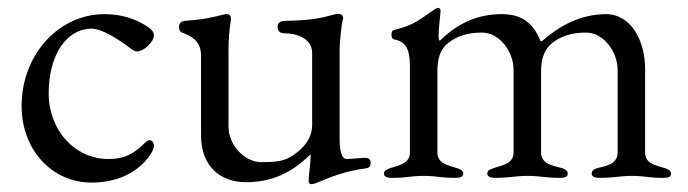

<svg xmlns="http://www.w3.org/2000/svg" viewBox="-20 -450 1752 489"><path d="M213 15C274 15 325 -7 357 -48C367 -61 372 -71 372 -79C372 -87 367 -93 361 -93C358 -93 354 -91 351 -88C319 -56 295 -45 256 -45C171 -45 104 -118 104 -212C104 -310 149 -377 214 -377C238 -377 279 -352 308 -330C316 -324 322 -319 329 -319C346 -319 372 -343 372 -360C372 -367 368 -373 360 -379C328 -402 289 -414 246 -414C129 -414 35 -310 35 -180C35 -69 112 15 213 15Z M773 19C779 19 789 15 793 13C822 1 858 -14 910 -21C918 -22 924 -24 924 -35C924 -47 916 -48 909 -48C899 -48 873 -45 863 -45C853 -45 845 -59 845 -95V-326C845 -342 850 -388 852 -395C853 -399 854 -402 854 -404C854 -411 848 -415 841 -415C838 -415 834 -414 831 -413C795 -403 769 -398 708 -397C697 -397 687 -394 687 -382C687 -368 696 -365 708 -365C728 -365 775 -356 775 -315V-132C775 -91 745 -68 730 -57C705 -38 680 -37 646 -37C603 -37 562 -80 562 -128V-323C562 -353 564 -369 568 -400C569 -411 564 -414 558 -414C555 -414 554 -414 550 -413C513 -404 496 -400 451 -397C443 -396 436 -393 436 -381C436 -370 442 -367 449 -365C479 -353 492 -337 492 -308V-105C492 -27 541 14 606 14C668 14 719 -6 771 -57V-51C771 -34 766 -2 766 11C766 16 768 19 773 19Z M978 3C1018 3 1024 -2 1059 -2C1094 -2 1100 3 1140 3C1152 3 1160 0 1160 -8C1160 -18 1148 -20 1137 -24C1117 -30 1094 -35 1094 -62V-268C1094 -302 1102 -326 1121 -340C1146 -360 1174 -367 1208 -367C1251 -367 1288 -320 1288 -272V-62C1288 -35 1264 -30 1244 -24C1233 -20 1221 -18 1221 -8C1221 0 1230 3 1241 3C1281 3 1289 -2 1324 -2C1359 -2 1366 3 1406 3C1419 3 1426 0 1426 -8C1426 -17 1416 -21 1403 -24C1383 -29 1358 -35 1358 -62V-268C1358 -303 1368 -326 1386 -340C1411 -360 1439 -367 1473 -367C1516 -367 1553 -320 1553 -272V-62C1553 -35 1531 -29 1510 -24C1497 -21 1487 -18 1487 -8C1487 0 1495 3 1507 3C1547 3 1555 -2 1590 -2C1625 -2 1629 3 1669 3C1684 3 1689 0 1689 -8C1689 -17 1679 -20 1666 -24C1646 -30 1623 -35 1623 -62V-275C1623 -345 1588 -414 1523 -414C1458 -414 1403 -383 1360 -345H1357C1336 -396 1305 -414 1257 -414C1180 -414 1131 -376 1101 -347H1099C1098 -348 1097 -353 1097 -359C1097 -378 1102 -414 1102 -423C1102 -427 1099 -430 1096 -430C1092 -430 1089 -427 1087 -426C1051 -403 1039 -387 985 -374C980 -373 977 -370 977 -362C977 -354 980 -350 986 -349C1020 -343 1024 -313 1024 -277V-62C1024 -35 1000 -30 981 -24C968 -20 958 -17 958 -8C958 1 967 3 978 3Z"/></svg>

Font: Garamond-Math
Style: Regular
Weight: 400
Version: Version 2019-08-16